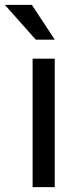

<svg xmlns="http://www.w3.org/2000/svg" viewBox="-66 -769 318 789"><path d="M-46 -749H65L159 -606H81ZM68 -528H159V0H68Z"/></svg>

Font: Freesentation 5 Medium
Style: Regular
Weight: 500
Designer: glyphs from Roboto by Christian Robertson / Hangul glyphs from Noto Sans CJK(Source Han Sans) by Jang Soo-young and Kang
Foundry: PT&
Version: Version 2.001